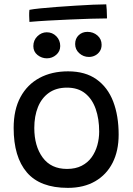

<svg xmlns="http://www.w3.org/2000/svg" viewBox="-20 -872 626 907"><path d="M300.5 15.5Q169.5 15.5 107 -57.5Q44.5 -130.5 44.5 -267.5Q44.5 -354 76.8 -413.5Q109 -473 166.8 -504Q224.5 -535 301.5 -535Q383 -535 436 -497.2Q489 -459.5 514.8 -392.2Q540.5 -325 540.5 -236Q540.5 -159.5 512 -103.2Q483.5 -47 429.8 -15.8Q376 15.5 300.5 15.5ZM296.5 -74Q337 -74 366 -89Q395 -104 413 -129.2Q431 -154.5 439.8 -186Q448.5 -217.5 448.5 -250.5Q448.5 -310.5 432 -357.5Q415.5 -404.5 382 -431.2Q348.5 -458 296.5 -458Q245.5 -458 211 -433.5Q176.5 -409 159.2 -366Q142 -323 142 -267.5Q142 -182 181.5 -128Q221 -74 296.5 -74ZM201.5 -596.5Q177 -596.5 157.2 -612.2Q137.5 -628 137.5 -654Q137.5 -682 156.8 -700.8Q176 -719.5 201 -719.5Q227.5 -719.5 246 -700.8Q264.5 -682 264.5 -654.5Q264.5 -629.5 245.5 -613Q226.5 -596.5 201.5 -596.5ZM400 -603Q374 -603 354.5 -620.5Q335 -638 335 -664Q335 -690 351.8 -705.8Q368.5 -721.5 393 -721.5Q420.5 -721.5 440.2 -704.5Q460 -687.5 460 -660.5Q460 -642.5 451.5 -629.8Q443 -617 429.5 -610Q416 -603 400 -603ZM485.5 -785Q453 -785 407.2 -783.5Q361.5 -782 309.8 -779.8Q258 -777.5 208.2 -774.8Q158.5 -772 119 -768.5Q118 -783 117.8 -798Q117.5 -813 119 -825.5Q136 -829 170.5 -832.5Q205 -836 248 -839.2Q291 -842.5 335.8 -845.2Q380.5 -848 419.2 -849.8Q458 -851.5 482 -851.5Q483 -844.5 484.2 -825Q485.5 -805.5 485.5 -785Z"/></svg>

Font: Grandstander Thin
Style: Regular
Weight: 400
Version: Version 1.200